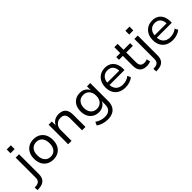

<svg xmlns="http://www.w3.org/2000/svg" viewBox="159 -1958 3405 3405"><g transform="rotate(-45 1861.5 -256.0)"><path d="M71 -610V-705H175V-610ZM-51 193 -57 125 -12 120Q33 115 57 89.5Q81 64 81 12V-490H166V6Q166 49 155.5 81.5Q145 114 124.5 136.5Q104 159 72 172Q40 185 -4 189Z M534 9Q461 9 407.5 -22.5Q354 -54 325 -111Q296 -168 296 -246Q296 -323 325 -379.5Q354 -436 407.5 -467.5Q461 -499 534 -499Q607 -499 660.5 -467.5Q714 -436 743 -379.5Q772 -323 772 -246Q772 -168 743 -111Q714 -54 660.5 -22.5Q607 9 534 9ZM534 -61Q605 -61 646 -110Q687 -159 687 -246Q687 -333 646 -381Q605 -429 534 -429Q463 -429 422 -381Q381 -333 381 -246Q381 -159 422.5 -110Q464 -61 534 -61Z M907 0V-490H988V-382H983Q1005 -439 1053 -469Q1101 -499 1162 -499Q1222 -499 1261.5 -478Q1301 -457 1321 -413.5Q1341 -370 1341 -304V0H1256V-299Q1256 -341 1244.5 -370Q1233 -399 1208 -413.5Q1183 -428 1143 -428Q1098 -428 1064 -408.5Q1030 -389 1011 -355Q992 -321 992 -277V0Z M1718 189Q1657 189 1600.5 172Q1544 155 1501 123L1529 59Q1558 79 1588.5 92.5Q1619 106 1650.5 112.5Q1682 119 1715 119Q1790 119 1829.5 80Q1869 41 1869 -30V-132H1873Q1857 -78 1809 -45.5Q1761 -13 1698 -13Q1630 -13 1579.5 -43.5Q1529 -74 1501.5 -129Q1474 -184 1474 -256Q1474 -329 1501.5 -384Q1529 -439 1579.5 -469Q1630 -499 1698 -499Q1762 -499 1810 -466.5Q1858 -434 1874 -378H1869V-490H1951V-40Q1951 33 1924 84.5Q1897 136 1845 162.5Q1793 189 1718 189ZM1713 -82Q1784 -82 1826 -129.5Q1868 -177 1868 -256Q1868 -336 1826 -383Q1784 -430 1713 -430Q1642 -430 1600.5 -383Q1559 -336 1559 -256Q1559 -177 1600.5 -129.5Q1642 -82 1713 -82Z M2344 9Q2264 9 2206 -21.5Q2148 -52 2117 -109Q2086 -166 2086 -245Q2086 -320 2115.5 -377Q2145 -434 2199 -466.5Q2253 -499 2325 -499Q2395 -499 2443.5 -469Q2492 -439 2518 -384.5Q2544 -330 2544 -254V-224H2150V-282H2488L2471 -266Q2471 -346 2434 -390.5Q2397 -435 2326 -435Q2277 -435 2241.5 -412.5Q2206 -390 2187 -349.5Q2168 -309 2168 -254V-246Q2168 -185 2188.5 -144Q2209 -103 2249 -81.5Q2289 -60 2345 -60Q2387 -60 2428 -72.5Q2469 -85 2506 -115L2535 -55Q2499 -24 2447.5 -7.5Q2396 9 2344 9Z M2877 9Q2789 9 2745 -37.5Q2701 -84 2701 -170V-422H2603V-490H2703V-638H2786V-490H2952V-422H2786V-178Q2786 -121 2810.5 -92.5Q2835 -64 2889 -64Q2907 -64 2925 -68Q2943 -72 2958 -78L2973 -12Q2956 -3 2929.5 3Q2903 9 2877 9Z M3048 -610V-705H3152V-610ZM2926 193 2920 125 2965 120Q3010 115 3034 89.5Q3058 64 3058 12V-490H3143V6Q3143 49 3132.5 81.5Q3122 114 3101.5 136.5Q3081 159 3049 172Q3017 185 2973 189Z M3531 9Q3451 9 3393 -21.5Q3335 -52 3304 -109Q3273 -166 3273 -245Q3273 -320 3302.5 -377Q3332 -434 3386 -466.5Q3440 -499 3512 -499Q3582 -499 3630.5 -469Q3679 -439 3705 -384.5Q3731 -330 3731 -254V-224H3337V-282H3675L3658 -266Q3658 -346 3621 -390.5Q3584 -435 3513 -435Q3464 -435 3428.5 -412.5Q3393 -390 3374 -349.5Q3355 -309 3355 -254V-246Q3355 -185 3375.5 -144Q3396 -103 3436 -81.5Q3476 -60 3532 -60Q3574 -60 3615 -72.5Q3656 -85 3693 -115L3722 -55Q3686 -24 3634.5 -7.5Q3583 9 3531 9Z"/></g></svg>

Font: Nunito Sans 10pt
Style: Regular
Weight: 400
Designer: Vernon Adams
Foundry: Vernon Adams
Version: Version 3.101;gftools[0.9.27]